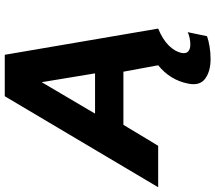

<svg xmlns="http://www.w3.org/2000/svg" viewBox="-95 -615 904 806"><g transform="rotate(-90 357.0 -212.0)"><path d="M512 220Q461 220 430 197.5Q399 175 409 126Q424 50 486 0L459 -146H236L148 0H-26L356 -644H530L640 0Q594 19 569 44.5Q544 70 538 97Q534 117 544 126Q554 135 573 135Q586 135 600.5 132Q615 129 625 124L608 205Q592 211 566 215.5Q540 220 512 220ZM283 -265H452L415 -489Z"/></g></svg>

Font: Kanit SemiBold
Style: Italic
Weight: 600
Italic angle: -12°
Designer: Katatrad Team
Foundry: CadsonDemak
Version: Version 2.000; ttfautohint (v1.8.3)